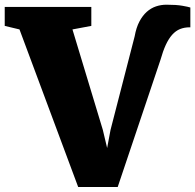

<svg xmlns="http://www.w3.org/2000/svg" viewBox="-48 -772 813 800"><path d="M33.2 -649.4 -28.3 -664.1V-743.2H332.5V-664.1L253.9 -649.4L380.4 -231L398.4 -155.3L412.6 -231L513.2 -621.1Q519.5 -656.7 532.7 -681.9Q545.9 -707 563.5 -722.7Q581.1 -738.3 602.1 -745.4Q623 -752.4 645.5 -752.4Q687 -752.4 711.7 -748Q736.3 -743.7 745.1 -740.7V-658.2H742.2Q720.2 -658.2 702.1 -650.9Q684.1 -643.6 669.4 -627.2Q654.8 -610.8 642.8 -585Q630.9 -559.1 620.6 -522.5L442.4 7.3H277.8Z"/></svg>

Font: Merriweather UltraBold
Style: Regular
Weight: 900
Designer: Eben Sorkin ( sorkintype@gmail.com )
Foundry: Eben Sorkin
Version: Version 1.570; ttfautohint (v1.3) -l 8 -r 32 -G 0 -x 0 -H 60